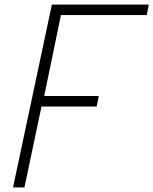

<svg xmlns="http://www.w3.org/2000/svg" viewBox="-20 -820 671 840"><path d="M37 0 207 -800H631L622 -754H216L253 -785L167 -369L142 -400H412L403 -354H131L168 -385L87 0Z"/></svg>

Font: Victor Mono Thin
Style: Italic
Weight: 100
Italic angle: -12°
Monospace: yes
Designer: Rune Bjørnerås
Version: Version 1.561;gftools[0.9.30]